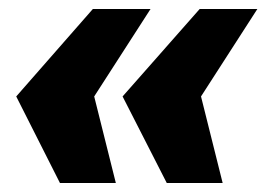

<svg xmlns="http://www.w3.org/2000/svg" viewBox="-20 -531 591 426"><path d="M350 -125 252 -317 423 -511H551L426 -317L474 -125ZM113 -125 16 -317 186 -511H314L189 -317L237 -125Z"/></svg>

Font: Sansita Swashed Black
Style: Regular
Weight: 900
Designer: Pablo Cosgaya
Foundry: Omnibus-Type
Version: Version 1.003; ttfautohint (v1.8.3)